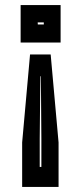

<svg xmlns="http://www.w3.org/2000/svg" viewBox="-20 -720 319 754"><path d="M98 -506H179L210 -160.5V14H67V-160.5ZM138.5 -420.5 136 -175V-64.5H142.5V-175L140.5 -420.5ZM61 -700H218V-553H61ZM128 -632 128.5 -624H152V-632Z"/></svg>

Font: Tourney Thin ExtraBold
Style: Regular
Weight: 800
Version: Version 1.015